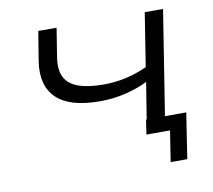

<svg xmlns="http://www.w3.org/2000/svg" viewBox="-72 -576 872 785"><g transform="rotate(-10 364.5 -183.0)"><path d="M575 128 595 0H497L506 -61H673L644 128ZM499 0 533 -212Q490 -191 439 -179Q388 -167 335 -167Q209 -167 154.5 -219.5Q100 -272 115 -371L135 -494H211L192 -375Q184 -323 200 -292Q216 -261 256 -246.5Q296 -232 361 -232Q409 -232 453.5 -242Q498 -252 542 -272L577 -494H653L575 0Z"/></g></svg>

Font: Nunito Sans 7pt Expanded Light
Style: Italic
Weight: 300
Width: 7
Italic angle: -9°
Designer: Vernon Adams
Foundry: Vernon Adams
Version: Version 3.101;gftools[0.9.27]